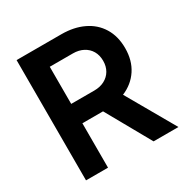

<svg xmlns="http://www.w3.org/2000/svg" viewBox="-169 -888 1000 1030"><g transform="rotate(-30 330.5 -372.5)"><path d="M71.5 -745H349.2Q425.8 -745 484.2 -717.2Q542.8 -689.5 575.5 -636.4Q608.2 -583.2 608.2 -509.5Q608.2 -433.5 572.5 -379.4Q536.8 -325.2 473 -298.5L644 0H490L306.5 -327L395 -275H207.8V0H71.5ZM472 -509.8Q472 -544.5 456.9 -570.4Q441.8 -596.2 414.4 -610.6Q387 -625 351 -625H207.8V-395H351Q387 -395 414.4 -409.4Q441.8 -423.8 456.9 -449.6Q472 -475.5 472 -509.8Z"/></g></svg>

Font: Trafiko Sans Variable
Style: Regular
Weight: 400
Designer: Gumpita Rahayu / Trafiko
Foundry: Tokotype / Trafiko
Version: Version 0.001;FEAKit 1.0